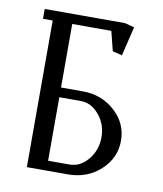

<svg xmlns="http://www.w3.org/2000/svg" viewBox="-65 -566 525 619"><g transform="rotate(10 198.0 -256.0)"><path d="M32.2 -480V-512.2H294.9L326.2 -503.9L303.2 -408.2L272 -416L255.9 -480H127.9V-272H199.2Q261.2 -272 304.7 -232.4Q348.1 -192.9 348.1 -136.2Q348.1 -79.6 304.7 -39.8Q261.2 0 198.2 0H64V-480ZM127.9 -32.2H198.2Q232.9 -32.2 258.5 -63.2Q284.2 -94.2 284.2 -136.2Q284.2 -178.2 258.5 -209.2Q232.9 -240.2 198.2 -240.2H127.9Z"/></g></svg>

Font: Gawaa
Style: Regular
Weight: 400
Designer: T. Christopher White
Version: Version 1.0